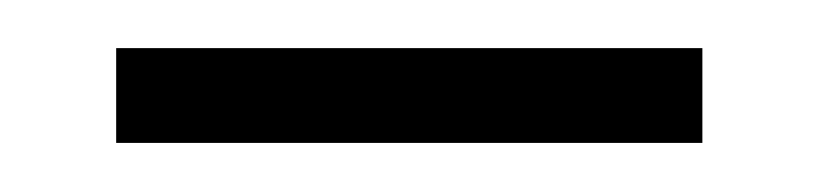

<svg xmlns="http://www.w3.org/2000/svg" viewBox="-20 -594 336 79"><path d="M27.8 -535.2V-574.2H269V-535.2Z"/></svg>

Font: Elstob 18pt
Style: Regular
Weight: 400
Designer: Peter S. Baker
Version: Version 1.015